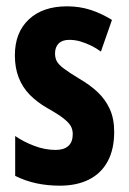

<svg xmlns="http://www.w3.org/2000/svg" viewBox="-20 -577 407 607"><path d="M341 -160Q341 -105 320.5 -67Q300 -29 261.5 -9.5Q223 10 169 10Q130 10 95 2.5Q60 -5 28 -21V-147Q54 -129 88 -116Q122 -103 156 -103Q182 -103 196 -115.5Q210 -128 210 -153Q210 -167 204 -178Q198 -189 181 -202.5Q164 -216 130 -235Q97 -254 74 -277.5Q51 -301 39 -332Q27 -363 27 -402Q27 -474 71 -515.5Q115 -557 192 -557Q231 -557 265.5 -546Q300 -535 334 -514L299 -414Q284 -425 267.5 -433Q251 -441 234 -446Q217 -451 199 -451Q177 -451 165.5 -439.5Q154 -428 154 -408Q154 -394 159.5 -383.5Q165 -373 181.5 -360.5Q198 -348 231 -328Q264 -309 288.5 -286Q313 -263 327 -232.5Q341 -202 341 -160Z"/></svg>

Font: Noto Sans Display ExtraCondensed
Style: Regular
Weight: 400
Width: 2
Version: Version 2.003